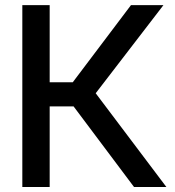

<svg xmlns="http://www.w3.org/2000/svg" viewBox="-20 -748 699 768"><path d="M69.3 0V-727.5H178.7V-418.9H271L503.9 -727.5H633.8L362.8 -375L645.5 0H516.1L274.4 -322.3H178.7V0Z"/></svg>

Font: Inter 28pt Medium
Style: Regular
Weight: 500
Designer: Rasmus Andersson
Foundry: rsms
Version: Version 4.001;git-66647c0bb